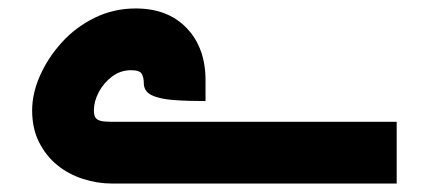

<svg xmlns="http://www.w3.org/2000/svg" viewBox="-20 -434 1014 454"><path d="M320 -238Q320 -251 315 -259.5Q310 -268 290 -268Q265 -268 245 -253Q225 -238 213.5 -216Q202 -194 202 -173Q202 -161 206 -155.5Q210 -150 219 -148Q228 -146 245 -146H918V0H245Q210 0 176 -11Q142 -22 115.5 -43.5Q89 -65 72.5 -97.5Q56 -130 56 -173Q56 -213 74.5 -255Q93 -297 126 -333.5Q159 -370 204 -392Q249 -414 301 -414Q377 -414 421.5 -367.5Q466 -321 466 -244V-195Q423 -195 390 -197.5Q357 -200 338.5 -209Q320 -218 320 -238Z"/></svg>

Font: Mada
Style: Bold
Weight: 700
Designer: Khaled Hosny
Version: Version 1.5